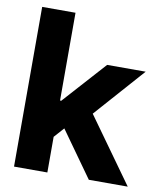

<svg xmlns="http://www.w3.org/2000/svg" viewBox="-81 -785 717 851"><g transform="rotate(10 277.0 -359.5)"><path d="M175.8 -144.5 175.6 -323.8H195.5L368.2 -515.6H541.6L310 -254.5H274ZM40 0V-718.8H190V0ZM376.6 0 218.8 -221.3 317.8 -326.4 551.8 0Z"/></g></svg>

Font: Inter Display V
Style: Regular
Weight: 400
Designer: Rasmus Andersson
Foundry: rsms
Version: Version 3.015;git-src